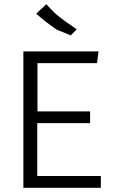

<svg xmlns="http://www.w3.org/2000/svg" viewBox="-20 -892 547 912"><path d="M459 0H91V-648H448L441 -592H158V-363H408V-307H157V-56H459ZM152 -827 200 -872Q238 -830 263 -811Q298 -784 324 -767L344 -753Q339 -746 330 -738Q321 -730 316 -724L248 -752Q194 -789 152 -827Z"/></svg>

Font: Gafata
Style: Regular
Weight: 400
Designer: Lautaro Hourcade
Foundry: Lautaro Hourcade
Version: Version 4.002; ttfautohint (v0.94.20-1c74) -l 7 -r 28 -G 0 -